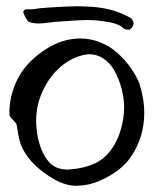

<svg xmlns="http://www.w3.org/2000/svg" viewBox="-20 -594 496 620"><path d="M272 -572.3Q341.8 -568.4 394.5 -540Q407.7 -534.7 411.1 -521.5Q412.6 -508.8 399.4 -498.5Q384.3 -496.6 377.4 -503.9Q360.8 -519.5 314 -525.4Q286.6 -529.3 263.7 -529.3Q235.8 -529.3 157.2 -523.4Q151.4 -522.5 145.5 -522Q139.6 -521.5 136.5 -521Q133.3 -520.5 132.3 -520.5Q116.2 -518.1 105 -518.1Q85.4 -518.1 72.3 -523.9Q63 -533.7 56.6 -550.3Q54.2 -554.2 56.2 -558.3Q58.1 -562.5 62 -563.5Q68.4 -564.5 75.2 -564Q82 -563.5 88.4 -564.5Q107.9 -567.9 132.3 -569.3Q196.3 -573.7 226.6 -573.7Q247.6 -573.7 272 -572.3ZM240.7 -469.7Q273.4 -469.7 304.4 -457Q335.4 -444.3 359.1 -423.1Q382.8 -401.9 400.6 -377Q418.5 -352.1 429.7 -325.7Q445.8 -275.9 445.8 -229Q445.8 -151.4 403.3 -88.4Q371.6 -41 302.2 -10.3Q268.1 4.9 228.5 5.9H226.6Q193.4 5.9 158 -13.4Q122.6 -32.7 93.8 -60.1Q66.9 -85.4 50.8 -118.7Q41.5 -137.2 34.2 -188.5Q33.7 -195.8 22 -206.5Q10.3 -217.3 10.3 -226.1V-227.1V-229Q10.3 -272.5 25.9 -314Q41.5 -355.5 70.8 -387.7Q105 -423.8 148.4 -446.8Q191.9 -469.7 240.7 -469.7ZM260.3 -418.5Q208.5 -410.2 167 -370.6Q135.7 -340.3 116.2 -296.4Q96.7 -252.4 96.7 -204.1Q96.7 -179.2 103 -145Q114.3 -100.1 136.2 -73.2Q158.2 -46.4 198.2 -46.4Q204.1 -46.4 207 -46.9Q252 -50.8 284.7 -65.4Q317.4 -80.1 341.3 -113.8Q359.9 -140.1 370.4 -176.8Q380.9 -213.4 380.9 -248.5Q380.9 -255.4 379.9 -268.1Q377 -294.4 369.1 -319.8Q361.3 -345.2 348.1 -368.2Q335 -391.1 314 -405Q293 -418.9 267.6 -418.9Q266.6 -418.9 264.2 -418.7Q261.7 -418.5 260.3 -418.5Z"/></svg>

Font: Avessa
Style: Medium
Weight: 500
Designer: Arman Khorramak
Foundry: Arman Khorramak
Version: Version 1.000; ttfautohint (v1.8.1)